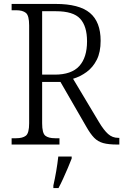

<svg xmlns="http://www.w3.org/2000/svg" viewBox="-20 -734 626 975"><path d="M39 0V-32H62Q95 -32 111.5 -45Q128 -58 128 -108V-605Q128 -655 111.5 -668.5Q95 -682 62 -682H39V-714H263Q382 -714 436.5 -668.5Q491 -623 491 -527Q491 -469 471.5 -430.5Q452 -392 420 -368.5Q388 -345 351 -334L482 -115Q507 -73 529 -53.5Q551 -34 580 -34H586V0H576Q531 0 504 -7.5Q477 -15 458 -34.5Q439 -54 418 -91L287 -318H194V-108Q194 -58 210 -45Q226 -32 260 -32H282V0ZM258 -355Q343 -355 382.5 -398.5Q422 -442 422 -524Q422 -601 387 -639Q352 -677 264 -677H194V-355ZM251 208Q259 173 265.5 135Q272 97 276 61H344V71Q336 92 324.5 119Q313 146 300.5 173.5Q288 201 277 221H251Z"/></svg>

Font: Noto Serif Tamil SemiCondensed Light
Style: Italic
Weight: 300
Width: 4
Italic angle: -12°
Designer: Indian Type Foundry, Tom Grace, and the Monotype Design Team
Foundry: Monotype Imaging Inc.
Version: Version 2.003; ttfautohint (v1.8.4.7-5d5b)